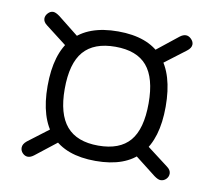

<svg xmlns="http://www.w3.org/2000/svg" viewBox="-55 -556 590 530"><g transform="rotate(10 240.0 -291.0)"><path d="M240 -472Q156 -472 115 -426.5Q74 -381 74 -290Q74 -200 115 -154.5Q156 -109 240 -109Q324 -109 364.5 -154.5Q405 -200 405 -290Q405 -381 364.5 -426.5Q324 -472 240 -472ZM240 -429Q300 -429 328.5 -395.5Q357 -362 357 -291Q357 -219 328.5 -185.5Q300 -152 240 -152Q180 -152 151 -186Q122 -220 122 -290Q122 -362 151 -395.5Q180 -429 240 -429ZM154 -421 72 -486Q61 -494 54 -494Q46 -494 39.5 -487Q33 -480 33 -472Q33 -462 44 -454L127 -390ZM353 -390 436 -453Q448 -462 448 -472Q448 -480 441 -487Q434 -494 426 -494Q418 -494 409 -487L326 -421ZM127 -192 44 -129Q33 -120 33 -110Q33 -101 39.5 -94.5Q46 -88 54 -88Q62 -88 71 -95L154 -160ZM326 -160 408 -96Q419 -88 426 -88Q435 -88 441.5 -94.5Q448 -101 448 -110Q448 -120 437 -128L353 -192Z"/></g></svg>

Font: Beiruti Light
Style: Regular
Weight: 300
Designer: Arlette Boutros
Foundry: Boutros
Version: Version 1.41